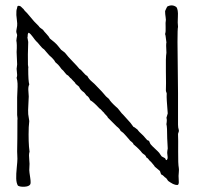

<svg xmlns="http://www.w3.org/2000/svg" viewBox="-20 -725 757 728"><path d="M447 -290 474 -260Q485 -246 486 -244Q490 -243 495 -238.5Q500 -234 502 -233Q505 -227 523 -211Q525 -209 530 -203Q535 -197 538 -194Q539 -193 542 -192L545 -191Q546 -189 548 -184Q550 -179 552 -177Q557 -171 568.5 -160.5Q580 -150 584 -145Q585 -144 588 -139Q591 -134 593 -132Q604 -126 606 -125Q607 -124 607.5 -122Q608 -120 609 -119Q610 -118 612 -118Q615 -121 615.5 -125Q616 -129 615 -135.5Q614 -142 614 -145Q614 -152 616 -162Q616 -168 615 -181Q614 -194 614 -200Q614 -245 611 -254Q614 -272 611 -278Q612 -281 613.5 -286.5Q615 -292 616 -295Q611 -354 612 -366Q613 -370 611 -374.5Q609 -379 609 -382Q610 -402 609 -454.5Q608 -507 611 -525Q609 -558 611 -564Q610 -568 609 -579.5Q608 -591 606 -596Q609 -605 608 -622.5Q607 -640 609 -650Q609 -654 608 -660Q607 -666 606.5 -671.5Q606 -677 606 -683Q607 -685 609.5 -691Q612 -697 614 -700Q633 -710 649 -698Q656 -688 654.5 -662.5Q653 -637 655 -623Q653 -617 653 -566Q653 -535 654 -470Q655 -405 655 -371V-252Q655 -241 658 -232Q659 -228 657 -223.5Q655 -219 655 -216Q656 -198 655.5 -150.5Q655 -103 658 -88Q659 -83 658 -72Q657 -61 657 -58Q657 -54 657.5 -46.5Q658 -39 658 -33.5Q658 -28 655 -24Q650 -23 644.5 -24.5Q639 -26 636 -27.5Q633 -29 626.5 -33Q620 -37 619 -38Q617 -39 613.5 -45Q610 -51 606 -52Q605 -53 600.5 -57.5Q596 -62 592 -63Q590 -65 588.5 -70.5Q587 -76 586 -77Q583 -80 576.5 -85Q570 -90 567 -93Q565 -97 559.5 -103Q554 -109 552 -112Q549 -113 544.5 -119.5Q540 -126 535 -128Q534 -131 532.5 -133.5Q531 -136 529 -137.5Q527 -139 524 -141Q521 -143 519 -145Q510 -158 486 -178Q485 -183 478.5 -187.5Q472 -192 470 -196L455 -213Q449 -221 437 -229Q435 -236 422 -246L389 -279Q388 -283 382 -288.5Q376 -294 374 -298Q371 -300 366 -306Q361 -312 357 -314Q334 -339 322 -345Q317 -358 308 -363Q300 -375 294 -378Q283 -387 280 -396Q270 -404 267 -407L264 -412Q251 -425 250 -427Q247 -428 242.5 -434Q238 -440 234 -441Q231 -443 226.5 -449Q222 -455 220 -457Q214 -461 206 -473Q203 -478 190 -489Q187 -496 177 -506Q172 -510 167 -515Q162 -520 156 -527.5Q150 -535 147 -538Q140 -542 131 -553.5Q122 -565 117 -569Q113 -573 104.5 -585Q96 -597 89 -601Q87 -600 86 -597Q85 -594 85 -589.5Q85 -585 84 -583Q84 -581 87 -566Q85 -515 86 -479Q86 -478 87 -473Q88 -468 87 -465Q87 -417 91 -405Q88 -399 87.5 -392Q87 -385 88 -374.5Q89 -364 89 -359Q89 -350 87.5 -327.5Q86 -305 87 -292L91 -266Q91 -262 90 -254Q89 -246 89 -243Q87 -185 92 -150Q90 -143 90 -135.5Q90 -128 91 -118.5Q92 -109 92 -104Q92 -100 91.5 -92Q91 -84 91 -80Q91 -74 94.5 -51.5Q98 -29 94 -25Q89 -18 73 -17Q57 -16 48 -21Q42 -31 41.5 -48Q41 -65 43.5 -89Q46 -113 46 -123Q46 -128 45.5 -137.5Q45 -147 45 -151Q46 -191 46 -270Q47 -273 46 -280Q45 -287 45 -289V-356Q45 -363 46 -380Q47 -397 46.5 -408.5Q46 -420 43 -430Q45 -435 45 -440.5Q45 -446 44 -453Q43 -460 43 -464Q43 -466 44 -472Q45 -478 45 -481Q45 -488 44 -504Q43 -520 43 -528Q45 -557 42 -571Q42 -572 43 -579.5Q44 -587 45 -591Q45 -594 43 -599Q41 -604 42 -609L45 -627Q46 -635 44 -649Q42 -663 42 -668Q42 -688 43 -689Q44 -690 44.5 -694Q45 -698 46 -700.5Q47 -703 50 -703Q55 -703 58 -701Q61 -699 64 -695.5Q67 -692 69 -691Q71 -687 76 -682Q81 -677 83 -675Q84 -674 94 -662Q108 -644 127 -626Q129 -621 143 -612Q146 -607 156 -596.5Q166 -586 169 -579Q189 -564 199 -552Q201 -549 205.5 -544Q210 -539 212 -536Q214 -534 220 -530Q226 -526 228 -523Q237 -511 256 -491.5Q275 -472 281 -464Q287 -461 295.5 -450.5Q304 -440 311 -437Q314 -431 318 -426Q322 -421 329 -415Q336 -409 338 -407L366 -378L379 -363Q381 -360 386 -356Q391 -352 393 -350Q399 -339 420 -320Q426 -316 434 -305Q442 -294 447 -290Z"/></svg>

Font: FuturaRenner Light
Style: Regular
Weight: 300
Designer: BSozoo
Foundry: BSozoo
Version: Version 1.001;PS 001.001;hotconv 1.0.70;makeotf.lib2.5.58329